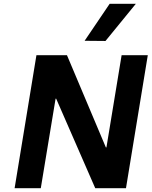

<svg xmlns="http://www.w3.org/2000/svg" viewBox="-20 -991 799 1012"><path d="M172 -700H333L538 -214H541L621 -700H759L644 1H482L276 -471H273L195 1H57ZM426 -776 558 -971H696L536 -775Z"/></svg>

Font: Be Vietnam
Style: Bold Italic
Weight: 700
Italic angle: -9.66701°
Designer: Gabriel Lam
Foundry: TypeRant
Version: Version 3.000